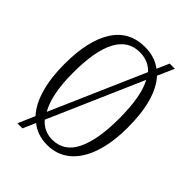

<svg xmlns="http://www.w3.org/2000/svg" viewBox="-227 -866 1018 1018"><g transform="rotate(45 282.0 -357.5)"><path d="M131 -55Q88 -102 66 -179.5Q44 -257 44 -359Q44 -534 104.5 -629.5Q165 -725 283 -725Q356 -725 407 -686L437 -755H476L435 -662Q520 -569 520 -358Q520 -245 492 -162Q464 -79 410.5 -34.5Q357 10 282 10Q211 10 159 -31L128 40H90ZM388 -642Q347 -686 283 -686Q109 -686 109 -358Q109 -197 157 -113ZM454 -358Q454 -527 410 -606L179 -76Q220 -29 282 -29Q370 -29 412 -114.5Q454 -200 454 -358Z"/></g></svg>

Font: Noto Serif CondLight
Style: Regular
Weight: 300
Width: 3
Designer: Monotype Design Team
Foundry: Monotype Imaging Inc.
Version: Version 1.001